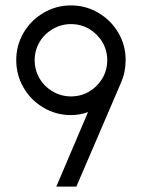

<svg xmlns="http://www.w3.org/2000/svg" viewBox="-20 -689 524 709"><path d="M40 -467Q40 -522 67 -568Q94 -614 140.5 -641.5Q187 -669 242 -669Q297 -669 343.5 -641.5Q390 -614 417 -568Q444 -522 444 -467Q444 -423 427 -384L262 0H188L305 -275Q274 -264 242 -264Q187 -264 140.5 -291.5Q94 -319 67 -365.5Q40 -412 40 -467ZM108 -467Q108 -430 126 -399.5Q144 -369 175 -351Q206 -333 242 -333Q279 -333 309.5 -351Q340 -369 358 -399.5Q376 -430 376 -467Q376 -503 358 -533.5Q340 -564 309.5 -582Q279 -600 242 -600Q206 -600 175 -582Q144 -564 126 -533.5Q108 -503 108 -467Z"/></svg>

Font: Sulphur Point
Style: Regular
Weight: 400
Designer: Noponies / Dale Sattler
Foundry: Noponies
Version: Version 1.000; ttfautohint (v1.8)